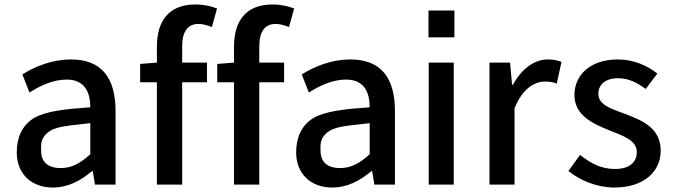

<svg xmlns="http://www.w3.org/2000/svg" viewBox="-20 -828 3012 859"><path d="M216 11C284 11 340 -19 391 -62H395L405 -2H497V-331C497 -479 435 -562 298 -562C211 -562 136 -530 80 -495L112 -414C160 -445 218 -472 278 -472C360 -472 384 -414 384 -348C270 -340 187 -331 132 -300C75 -265 55 -207 55 -146C55 -50 121 11 216 11ZM251 -76C202 -76 164 -97 164 -154C164 -177 160 -204 189 -231C225 -264 277 -264 384 -277V-138C338 -96 299 -76 251 -76Z M928 -707 951 -790C926 -800 891 -808 855 -808C732 -808 682 -731 682 -619V-548L607 -542V-460H682V-2H795V-460H906V-548H795V-620C795 -687 820 -721 869 -721C885 -721 905 -716 928 -707Z M1273 -707 1296 -790C1271 -800 1236 -808 1200 -808C1077 -808 1027 -731 1027 -619V-548L952 -542V-460H1027V-2H1140V-460H1251V-548H1140V-620C1140 -687 1165 -721 1214 -721C1230 -721 1250 -716 1273 -707Z M1466 11C1534 11 1590 -19 1641 -62H1645L1655 -2H1747V-331C1747 -479 1685 -562 1548 -562C1461 -562 1386 -530 1330 -495L1362 -414C1410 -445 1468 -472 1528 -472C1610 -472 1634 -414 1634 -348C1520 -340 1437 -331 1382 -300C1325 -265 1305 -207 1305 -146C1305 -50 1371 11 1466 11ZM1501 -76C1452 -76 1414 -97 1414 -154C1414 -177 1410 -204 1439 -231C1475 -264 1527 -264 1634 -277V-138C1588 -96 1549 -76 1501 -76Z M2013 -661V-781H1897V-661ZM1898 -548V-2H2010V-548Z M2262 -548H2170V-2H2282V-343C2317 -432 2372 -463 2417 -463C2440 -463 2453 -461 2471 -454L2492 -551C2475 -558 2457 -562 2431 -562C2371 -562 2314 -521 2275 -449H2271Z M2728 11C2864 11 2936 -63 2936 -154C2936 -256 2852 -290 2775 -319C2715 -341 2657 -359 2657 -408C2657 -448 2686 -478 2746 -478C2793 -478 2830 -458 2869 -430L2921 -499C2877 -533 2819 -562 2744 -562C2623 -562 2550 -494 2550 -403C2550 -311 2634 -274 2706 -245C2766 -221 2829 -201 2829 -148C2829 -104 2799 -72 2731 -72C2671 -72 2624 -96 2575 -135L2523 -63C2575 -20 2653 11 2728 11Z"/></svg>

Font: Bithumb Trading Sans Medium
Style: Regular
Weight: 500
Designer: Ham Hyungwon
Foundry: Bithumb
Version: Version 1.200;FEAKit 1.0